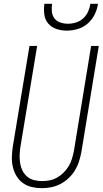

<svg xmlns="http://www.w3.org/2000/svg" viewBox="-20 -975 540 1003"><path d="M199 8Q172 8 146 2Q120 -4 99.5 -19Q79 -34 66 -56Q53 -78 47 -103.5Q41 -129 42 -156Q43 -183 47 -210L134 -735H174L86 -204Q83 -183 82.5 -162Q82 -141 85.5 -120.5Q89 -100 98 -82.5Q107 -65 122.5 -52Q138 -39 158.5 -34Q179 -29 200 -29Q220 -29 240 -33Q260 -37 278.5 -47.5Q297 -58 312.5 -73.5Q328 -89 339 -107.5Q350 -126 356 -146Q362 -166 366 -186L456 -735H496L405 -180Q400 -155 392.5 -131Q385 -107 371.5 -85Q358 -63 338.5 -44.5Q319 -26 296 -14Q273 -2 248 3Q223 8 199 8ZM329 -815Q301 -815 275 -823.5Q249 -832 232 -852Q215 -872 211.5 -899.5Q208 -927 212 -955H252Q249 -934 251 -914Q253 -894 264.5 -879Q276 -864 295 -857.5Q314 -851 335 -851Q356 -851 377 -857.5Q398 -864 414.5 -879Q431 -894 440 -914Q449 -934 452 -955H492Q488 -927 474.5 -899.5Q461 -872 438 -852Q415 -832 386 -823.5Q357 -815 329 -815Z"/></svg>

Font: Iosevka Term Curly Extralight
Style: Italic
Weight: 200
Italic angle: -9°
Designer: Belleve Invis
Foundry: Belleve Invis
Version: Version 32.3.0